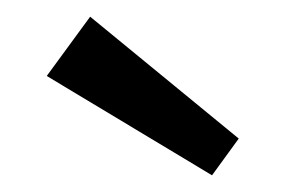

<svg xmlns="http://www.w3.org/2000/svg" viewBox="-20 -747 362 230"><path d="M88 -727 266 -581 234 -537 36 -656Z"/></svg>

Font: Exo 2 Medium
Style: Regular
Weight: 500
Designer: Natanael Gama
Foundry: Natanael Gama
Version: Version 2.010